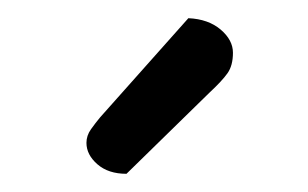

<svg xmlns="http://www.w3.org/2000/svg" viewBox="-20 -707 338 211"><path d="M187 -687Q209 -686 222.5 -674.5Q236 -663 236 -649Q236 -635 230 -626.5Q224 -618 210 -605L119 -516Q99 -516 87 -526.5Q75 -537 75 -550Q75 -558 80 -565Q85 -572 90 -578Z"/></svg>

Font: Baloo Thambi 2
Style: Regular
Weight: 400
Designer: Aadarsh Rajan and Ek Type
Foundry: Ek Type
Version: Version 1.640;hotconv 1.0.111;makeotfexe 2.5.65597; ttfautoh